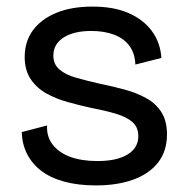

<svg xmlns="http://www.w3.org/2000/svg" viewBox="-20 -550 570 583"><path d="M271 13Q217 13 175 1.5Q133 -10 105 -31.5Q77 -53 62 -83Q47 -113 46 -149L123 -169Q121 -136 139.5 -111.5Q158 -87 192.5 -74Q227 -61 276 -61Q335 -61 367.5 -81Q400 -101 400 -136Q400 -164 382 -179.5Q364 -195 332.5 -204.5Q301 -214 258 -222Q222 -230 186 -240Q150 -250 120.5 -266.5Q91 -283 73 -310Q55 -337 55 -377Q55 -424 80 -458Q105 -492 151 -511Q197 -530 261 -530Q325 -530 370 -510.5Q415 -491 441 -456Q467 -421 470 -374L391 -354Q390 -387 373.5 -410Q357 -433 327 -444.5Q297 -456 257 -456Q204 -456 173 -436Q142 -416 142 -381Q142 -355 160.5 -339Q179 -323 211 -314Q243 -305 282 -296Q322 -288 358.5 -278Q395 -268 424 -252Q453 -236 470 -209.5Q487 -183 487 -142Q487 -91 460 -56.5Q433 -22 384.5 -4.5Q336 13 271 13Z"/></svg>

Font: Bricolage Grotesque
Style: Regular
Weight: 400
Designer: Mathieu Triay
Foundry: Atelier Triay
Version: Version 1.001;gftools[0.9.33.dev8+g029e19f]